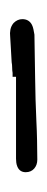

<svg xmlns="http://www.w3.org/2000/svg" viewBox="126 -656 95 387"><g transform="rotate(90 173.5 -462.5)"><path d="M18.6 -460Q18.6 -473.6 30.3 -479.5Q34.2 -481.4 39.1 -482.4Q43.9 -483.4 49.8 -484.4Q93.8 -485.4 137.2 -485.8Q180.7 -486.3 223.6 -488.3Q243.2 -489.3 262.7 -489.7Q282.2 -490.2 301.8 -490.2Q312.5 -490.2 319.8 -483.9Q327.1 -477.5 327.1 -466.8Q327.1 -455.1 316.4 -450.2Q311.5 -448.2 307.6 -447.8Q303.7 -447.3 299.8 -447.3H159.2H134.8V-440.4H127Q122.1 -439.5 116.2 -439.5Q110.4 -439.5 105.5 -438.5Q91.8 -437.5 79.1 -437Q66.4 -436.5 53.7 -435.5Q46.9 -434.6 39.6 -436Q32.2 -437.5 26.4 -442.4Q18.6 -450.2 18.6 -460Z"/></g></svg>

Font: Scriphy
Style: Regular
Weight: 400
Designer: Ala M. Lockhart
Foundry: Ala M. Lockhart
Version: Version 1.0 2021